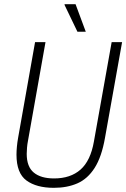

<svg xmlns="http://www.w3.org/2000/svg" viewBox="-20 -888 605 920"><path d="M238 12Q155 12 107 -23Q59 -58 59 -147Q59 -164 61 -185.5Q63 -207 67 -229L148 -686H198L114 -213Q111 -198 109.5 -181Q108 -164 108 -151Q108 -89 142 -61Q176 -33 239 -33Q318 -33 366 -75.5Q414 -118 430 -210L515 -686H565L483 -227Q467 -136 433.5 -83.5Q400 -31 351 -9.5Q302 12 238 12ZM351 -736 289 -865 290 -868H342L391 -736Z"/></svg>

Font: Archivo Condensed Thin
Style: Italic
Weight: 250
Width: 3
Italic angle: -10°
Designer: Hector Gatti
Foundry: Omnibus-Type
Version: Version 2.001